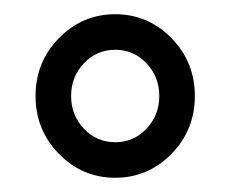

<svg xmlns="http://www.w3.org/2000/svg" viewBox="-20 -500 324 270"><path d="M63 -283.5Q30 -317 30 -365Q30 -413 63 -446.5Q96 -480 142 -480Q188 -480 221 -446.5Q254 -413 254 -365Q254 -317 221 -283.5Q188 -250 142 -250Q96 -250 63 -283.5ZM98 -411Q80 -392 80 -365Q80 -338 98 -319Q116 -300 142 -300Q168 -300 186 -319Q204 -338 204 -365Q204 -392 186 -411Q168 -430 142 -430Q116 -430 98 -411Z"/></svg>

Font: Glametrix
Style: Regular
Weight: 500
Designer: gluk
Foundry: gluk
Version: Version 0.40